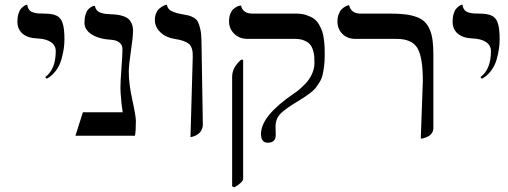

<svg xmlns="http://www.w3.org/2000/svg" viewBox="-20 -579 2166 819"><path d="M179.2 -243.2 172.9 -250Q217.8 -283.2 217.8 -360.8Q217.8 -385.3 197 -399.4Q176.3 -413.6 139.2 -415Q98.6 -416.5 76.4 -435.3Q54.2 -454.1 54.2 -486.8Q54.2 -505.4 58.6 -519.8Q63 -534.2 69.1 -541.3Q75.2 -548.3 81.3 -552.7Q87.4 -557.1 91.8 -558.1L96.2 -559.1Q98.1 -545.4 104.5 -537.1Q110.8 -528.8 122.8 -525.6Q134.8 -522.5 143.1 -521.7Q151.4 -521 167 -521Q203.1 -521 221.2 -512.2Q239.3 -503.4 247.1 -480.5Q254.9 -457.5 254.9 -411.1Q254.9 -391.6 252 -371.3Q249 -351.1 241.9 -325.4Q234.9 -299.8 218.5 -277.6Q202.1 -255.4 179.2 -243.2Z M529.3 -272Q529.3 -222.2 544.4 -153.1Q559.6 -84 559.6 -63Q559.6 -19 555.7 0H301.8L333.5 -100.1H503.4Q498 -130.9 494.6 -181.2Q493.7 -188 493.7 -204.1Q493.7 -230.5 498 -287.8Q502.4 -345.2 502.4 -369.1Q502.4 -387.2 489.5 -397.5Q476.6 -407.7 455.6 -409.2Q402.8 -412.1 371.6 -431.9Q340.3 -451.7 340.3 -481.9Q340.3 -502 345 -516.8Q349.6 -531.7 356 -538.6Q362.3 -545.4 368.9 -549.3Q375.5 -553.2 379.9 -553.7L384.8 -554.2Q386.7 -542.5 393.6 -534.9Q400.4 -527.3 411.9 -523.9Q423.3 -520.5 431.9 -519.5Q440.4 -518.6 454.6 -518.1Q470.7 -517.6 482.2 -515.9Q493.7 -514.2 506.8 -509.8Q520 -505.4 528.1 -498.3Q536.1 -491.2 541.7 -478.5Q547.4 -465.8 547.4 -448.2Q547.4 -419.9 538.3 -360.6Q529.3 -301.3 529.3 -272Z M792.5 5.9 802.2 -335.9Q803.7 -376.5 785.9 -391.6Q768.1 -406.7 724.6 -413.1Q687.5 -418.9 664.1 -441.4Q640.6 -463.9 640.6 -494.1Q640.6 -509.8 645.8 -522.2Q650.9 -534.7 658.4 -541.3Q666 -547.9 673.6 -552.2Q681.2 -556.6 686 -557.6L691.4 -559.1Q693.4 -548.8 699.7 -541.3Q706.1 -533.7 717 -529.3Q728 -524.9 734.9 -522.9Q741.7 -521 753.4 -519Q773.9 -515.6 783.9 -513.2Q793.9 -510.7 806.4 -503.7Q818.8 -496.6 824.5 -485.4Q830.1 -474.1 834.5 -454.3Q838.9 -434.6 839.4 -405.8L845.2 -50.8Q845.7 -36.6 840.3 -25.6Q835 -14.6 827.1 -8.8Q819.3 -2.9 811.5 0.5Q803.7 3.9 798.3 4.9Z M980 220.2 970.2 215.8V-251Q970.2 -291 1008.3 -324.2H1017.1V184.1Q1017.1 197.8 980 220.2ZM1155.3 -38.1Q1155.3 -35.6 1155.8 -23.2Q1156.2 -10.7 1156.2 -2.9Q1156.2 29.8 1122.1 29.8Q1093.3 29.8 1093.3 -7.8Q1093.3 -84.5 1233.9 -180.2Q1241.7 -185.1 1253.4 -194.6Q1265.1 -204.1 1282 -221.2Q1298.8 -238.3 1310.1 -262Q1321.3 -285.6 1321.3 -310.1Q1321.3 -326.7 1320.6 -337.9Q1319.8 -349.1 1315.2 -364.7Q1310.5 -380.4 1302.2 -389.9Q1293.9 -399.4 1277.8 -406.2Q1261.7 -413.1 1239.3 -413.1H1036.1Q1001.5 -413.1 979.2 -434.8Q957 -456.5 957 -487.8Q957 -506.3 962.4 -520Q967.8 -533.7 975.1 -540Q982.4 -546.4 990 -550.3Q997.6 -554.2 1002.9 -554.7L1008.3 -555.2Q1015.6 -521 1057.1 -521H1243.2Q1268.1 -521 1287.6 -514.4Q1307.1 -507.8 1319.8 -498.5Q1332.5 -489.3 1341.6 -473.1Q1350.6 -457 1355 -443.6Q1359.4 -430.2 1361.8 -409.4Q1364.3 -388.7 1364.7 -376.2Q1365.2 -363.8 1365.2 -344.2Q1365.2 -317.4 1362.3 -295.4Q1359.4 -273.4 1355.5 -257.6Q1351.6 -241.7 1342.3 -227.1Q1333 -212.4 1326.2 -203.6Q1319.3 -194.8 1304.4 -183.3Q1289.6 -171.9 1280.5 -166Q1271.5 -160.2 1252 -147.9Q1199.2 -116.7 1177.2 -94.7Q1155.3 -72.8 1155.3 -38.1Z M1774.9 12.2 1783.7 -233.9Q1783.7 -335.4 1760.3 -374.3Q1736.8 -413.1 1671.9 -413.1H1496.6Q1461.9 -413.1 1440.7 -434.3Q1419.4 -455.6 1419.4 -486.8Q1419.4 -504.4 1424.6 -518.1Q1429.7 -531.7 1436.8 -538.8Q1443.8 -545.9 1451.2 -550.3Q1458.5 -554.7 1463.4 -555.7L1468.8 -557.1Q1478 -521 1517.6 -521H1643.6Q1681.2 -521 1708 -517.8Q1734.9 -514.6 1756.3 -506.8Q1777.8 -499 1791 -486.3Q1804.2 -473.6 1813 -453.4Q1821.8 -433.1 1825.2 -407Q1828.6 -380.9 1828.6 -344.2V-33.2Q1828.6 -21.5 1823 -12.5Q1817.4 -3.4 1809.6 1Q1801.8 5.4 1793.9 8.3Q1786.1 11.2 1780.8 11.7Z M2035.6 -243.2 2029.3 -250Q2074.2 -283.2 2074.2 -360.8Q2074.2 -385.3 2053.5 -399.4Q2032.7 -413.6 1995.6 -415Q1955.1 -416.5 1932.9 -435.3Q1910.6 -454.1 1910.6 -486.8Q1910.6 -505.4 1915 -519.8Q1919.4 -534.2 1925.5 -541.3Q1931.6 -548.3 1937.7 -552.7Q1943.8 -557.1 1948.2 -558.1L1952.6 -559.1Q1954.6 -545.4 1960.9 -537.1Q1967.3 -528.8 1979.2 -525.6Q1991.2 -522.5 1999.5 -521.7Q2007.8 -521 2023.4 -521Q2059.6 -521 2077.6 -512.2Q2095.7 -503.4 2103.5 -480.5Q2111.3 -457.5 2111.3 -411.1Q2111.3 -391.6 2108.4 -371.3Q2105.5 -351.1 2098.4 -325.4Q2091.3 -299.8 2075 -277.6Q2058.6 -255.4 2035.6 -243.2Z"/></svg>

Font: Linear Smooth
Style: Regular
Weight: 400
Designer: Philipp H. Poll, Flanker
Foundry: Philipp H. Poll, reworked by Flanker
Version: Version 1.061 | FøM Fix